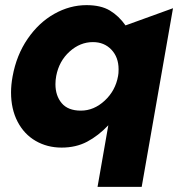

<svg xmlns="http://www.w3.org/2000/svg" viewBox="-20 -563 704 748"><path d="M532 165 654 -531 469 -464Q443 -501 408 -522Q373 -543 317 -543Q252 -543 191.5 -509Q131 -475 87.5 -411.5Q44 -348 29 -265Q23 -232 23 -203Q23 -138 48.5 -89Q74 -40 119 -14Q164 12 220 12Q276 12 319.5 -11Q363 -34 402 -75L360 165ZM196 -235Q196 -251 199 -267Q210 -325 251 -362Q292 -399 342 -399Q386 -399 414 -369.5Q442 -340 442 -293Q442 -276 440 -267Q430 -210 388 -171Q346 -132 295 -132Q245 -132 220.5 -161Q196 -190 196 -235Z"/></svg>

Font: Geom ExtraBold
Style: Bold Italic
Weight: 800
Italic angle: -10°
Version: Version 1.102